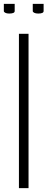

<svg xmlns="http://www.w3.org/2000/svg" viewBox="-38 -975 246 995"><path d="M131.8 -955.1H188V-917.5Q188 -904.8 160.2 -904.8Q147 -904.8 139.4 -908.7Q131.8 -912.6 131.8 -917.5ZM-18.1 -955.1H38.1V-917.5Q38.1 -904.8 9.8 -904.8Q-3.4 -904.8 -10.7 -908.7Q-18.1 -912.6 -18.1 -917.5ZM60.1 -799.8H109.9V0H60.1Z"/></svg>

Font: Reswysokr
Style: Regular
Weight: 500
Version: Version 0.984